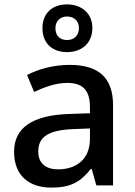

<svg xmlns="http://www.w3.org/2000/svg" viewBox="-20 -843 612 873"><path d="M285 -606C351 -606 400 -646 400 -716C400 -783 350 -823 285 -823C218 -823 173 -783 173 -715C173 -646 218 -606 285 -606ZM285 -661C251 -661 232 -682 232 -715C232 -748 255 -768 285 -768C316 -768 339 -748 339 -715C339 -682 317 -661 285 -661ZM297 -548C221 -548 153 -528 103 -502L135 -425C181 -446 232 -466 286 -466C351 -466 389 -438 389 -356V-328L298 -325C127 -320 44 -262 44 -153C44 -41 116 10 213 10C303 10 346 -16 393 -75H397L418 0H494V-365C494 -490 428 -548 297 -548ZM316 -256 389 -259V-212C389 -118 326 -73 244 -73C191 -73 154 -98 154 -154C154 -217 194 -252 316 -256Z"/></svg>

Font: Noto Sans Cherokee Medium
Style: Regular
Weight: 500
Designer: Monotype Design Team
Foundry: Monotype Imaging Inc.
Version: Version 2.001